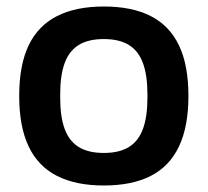

<svg xmlns="http://www.w3.org/2000/svg" viewBox="-20 -558 638 590"><path d="M299 12Q213 12 155 -17.5Q97 -47 68 -108Q39 -169 39 -263Q39 -358 68 -418.5Q97 -479 155 -508.5Q213 -538 299 -538Q386 -538 443.5 -508.5Q501 -479 530 -418.5Q559 -358 559 -263Q559 -169 530 -108Q501 -47 443.5 -17.5Q386 12 299 12ZM299 -88Q347 -88 376.5 -106.5Q406 -125 419.5 -162.5Q433 -200 433 -256V-270Q433 -326 419.5 -363.5Q406 -401 376.5 -419.5Q347 -438 299 -438Q251 -438 221.5 -419.5Q192 -401 178.5 -363.5Q165 -326 165 -270V-256Q165 -200 178.5 -162.5Q192 -125 221.5 -106.5Q251 -88 299 -88Z"/></svg>

Font: Archivo SemiBold
Style: Regular
Weight: 600
Designer: Hector Gatti
Foundry: Omnibus-Type
Version: Version 2.001